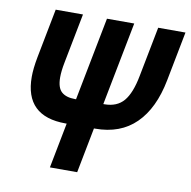

<svg xmlns="http://www.w3.org/2000/svg" viewBox="-75 -734 805 809"><g transform="rotate(10 327.0 -329.5)"><path d="M344.7 -193.8 307.1 0H190.4L228 -193.8H223.1Q48.8 -193.8 48.8 -362.8Q48.8 -397.9 58.1 -447.3L99.1 -658.7H215.8L174.3 -445.3Q167 -408.2 167 -381.3Q167 -336.9 186.8 -319.3Q206.5 -301.8 244.6 -301.8H249L318.4 -658.7H435.1L365.7 -301.8H370.1Q423.8 -301.8 452.9 -335.9Q481.9 -370.1 496.1 -445.3L537.6 -658.7H654.3L613.3 -447.3Q589.4 -323.7 523.4 -258.8Q457.5 -193.8 349.6 -193.8Z"/></g></svg>

Font: Cousine
Style: Bold Italic
Weight: 700
Italic angle: -12°
Monospace: yes
Designer: Steve Matteson
Foundry: Ascender Corporation
Version: Version 1.20